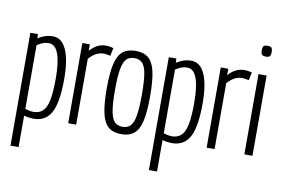

<svg xmlns="http://www.w3.org/2000/svg" viewBox="-92 -888 1849 1258"><g transform="rotate(10 832.5 -258.5)"><path d="M46 210V-541H96L98 -513Q144 -544 196 -544Q255 -544 286 -476Q317 -408 317 -279Q317 -125 280.5 -57.5Q244 10 163 10Q150 10 134 8Q118 6 100 1V210ZM155 -34Q194 -34 217.5 -56.5Q241 -79 251.5 -131Q262 -183 262 -273Q262 -495 178 -495Q157 -495 140 -489Q123 -483 100 -468V-44Q134 -34 155 -34Z M443 -534V-491Q489 -544 548 -544Q575 -544 599 -536L588 -483Q565 -490 542 -490Q518 -490 494.5 -478Q471 -466 446 -439V0H393V-534Z M602 -267Q602 -370 615.5 -430.5Q629 -491 661 -517.5Q693 -544 747 -544Q801 -544 832.5 -517.5Q864 -491 877.5 -430.5Q891 -370 891 -267Q891 -164 877.5 -103.5Q864 -43 832 -16.5Q800 10 747 10Q693 10 661.5 -16.5Q630 -43 616 -103.5Q602 -164 602 -267ZM657 -267Q657 -177 666 -127Q675 -77 695 -58Q715 -39 747 -39Q779 -39 798.5 -58Q818 -77 827 -127Q836 -177 836 -267Q836 -358 827.5 -407.5Q819 -457 799.5 -476.5Q780 -496 747 -496Q714 -496 694.5 -476.5Q675 -457 666 -407.5Q657 -358 657 -267Z M967 210V-541H1017L1019 -513Q1065 -544 1117 -544Q1176 -544 1207 -476Q1238 -408 1238 -279Q1238 -125 1201.5 -57.5Q1165 10 1084 10Q1071 10 1055 8Q1039 6 1021 1V210ZM1076 -34Q1115 -34 1138.5 -56.5Q1162 -79 1172.5 -131Q1183 -183 1183 -273Q1183 -495 1099 -495Q1078 -495 1061 -489Q1044 -483 1021 -468V-44Q1055 -34 1076 -34Z M1364 -534V-491Q1410 -544 1469 -544Q1496 -544 1520 -536L1509 -483Q1486 -490 1463 -490Q1439 -490 1415.5 -478Q1392 -466 1367 -439V0H1314V-534Z M1592 -655Q1574 -655 1566.5 -662.5Q1559 -670 1559 -691Q1559 -712 1566 -719.5Q1573 -727 1592 -727Q1611 -727 1618 -719.5Q1625 -712 1625 -691Q1625 -670 1618 -662.5Q1611 -655 1592 -655ZM1565 0V-534H1619V0Z"/></g></svg>

Font: Georama Condensed Light
Style: Regular
Weight: 300
Width: 3
Designer: Jean-Baptiste Levee
Foundry: Production Type
Version: Version 1.000